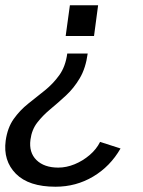

<svg xmlns="http://www.w3.org/2000/svg" viewBox="-26 -537 544 728"><path d="M223 -400.5 239 -517H346L330.5 -400.5ZM184.5 171Q83 171 34.2 121.8Q-14.5 72.5 -4.5 -3.5Q2.5 -53 26 -86Q49.5 -119 81 -144Q112.5 -169 144 -194.2Q175.5 -219.5 199 -252.2Q222.5 -285 229 -334H306.5Q299 -278.5 276.5 -240.5Q254 -202.5 224.2 -175Q194.5 -147.5 165.5 -123.5Q136.5 -99.5 115.5 -72.5Q94.5 -45.5 89.5 -7.5Q83 41 112.2 69.8Q141.5 98.5 195 98.5Q225.5 98.5 256.8 85.8Q288 73 314 50.8Q340 28.5 353.5 1L431 26Q392 94 327.2 132.5Q262.5 171 184.5 171Z"/></svg>

Font: Public Sans
Style: Italic
Weight: 400
Italic angle: -8°
Designer: The Public Sans project authors (U.S. Web Design System). Libre Franklin designed by Pablo Impallari and Rodrigo Fuenzal
Version: Version 1.008; ttfautohint (v1.8.1) -l 8 -r 50 -G 200 -x 14 